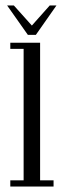

<svg xmlns="http://www.w3.org/2000/svg" viewBox="-20 -679 229 699"><path d="M17.5 0V-22.5H66V-501H17.5V-523.5H126V-22.5H175V0ZM81.5 -552 6 -659H30.5L96 -586L161 -659H185.5L110.5 -552Z"/></svg>

Font: Imbue 50pt Light
Style: Regular
Weight: 300
Designer: Tyler Finck
Foundry: Etcetera Type Company
Version: Version 1.102; ttfautohint (v1.8.3)